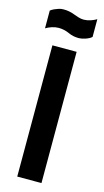

<svg xmlns="http://www.w3.org/2000/svg" viewBox="-118 -736 417 773"><g transform="rotate(15 91.0 -349.0)"><path d="M40 0V-547H141V0ZM134.5 -602.5Q111 -602.5 91.5 -611.5Q70 -621.5 46.5 -621.5Q33 -621.5 18.5 -616.8Q4 -612 -6.5 -605.5V-679.5Q0.5 -685 9 -688.8Q17.5 -692.5 26.5 -695.5Q35.5 -698.5 46.5 -698.5Q70 -698.5 90.5 -690.5Q101.5 -686.5 112.5 -683Q123.5 -679.5 134.5 -679.5Q148 -679.5 162.5 -684.2Q177 -689 187.5 -695.5V-621.5Q178 -613 162 -607.8Q146 -602.5 134.5 -602.5Z"/></g></svg>

Font: League Gothic
Style: Regular
Weight: 400
Designer: The League of Moveable Type
Version: Version 2.001